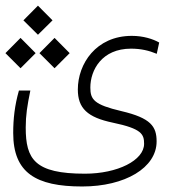

<svg xmlns="http://www.w3.org/2000/svg" viewBox="-21 -510 627 689"><path d="M273.9 159.2C428.2 159.2 541 91.8 541 -2.4C541 -56.2 520.5 -86.4 414.6 -111.3C316.4 -134.3 303.2 -152.8 303.2 -195.8C303.2 -258.8 344.7 -335.4 449.2 -335.4C484.4 -335.4 513.7 -328.6 541.5 -316.9L550.3 -357.4C527.8 -370.1 493.2 -381.3 452.1 -381.3C323.2 -381.3 258.3 -280.3 258.3 -189C258.3 -121.6 292.5 -88.9 383.8 -69.8C486.8 -48.3 496.1 -28.8 496.1 5.9C496.1 65.4 400.9 113.3 283.7 113.3C103.5 113.3 71.3 61.5 71.3 -52.2C71.3 -96.7 76.7 -130.4 87.9 -185.1H46.9C31.7 -131.8 26.4 -83 26.4 -32.7C26.4 109.9 107.4 159.2 273.9 159.2ZM52.7 -265.1 106.9 -319.3 52.7 -374 -1.5 -319.3ZM174.8 -265.1 229 -319.3 174.8 -374 120.6 -319.3ZM115.2 -385.3 167.5 -437 115.2 -489.7 63 -437Z"/></svg>

Font: Cascadia Mono PL ExtraLight
Style: Regular
Weight: 200
Monospace: yes
Designer: Aaron Bell
Foundry: Saja Typeworks
Version: Version 2404.023